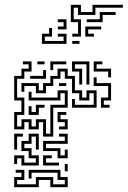

<svg xmlns="http://www.w3.org/2000/svg" viewBox="-20 -771 530 797"><path d="M159 -204V-264H141V-234H99V-264H81V-234H39V-306H69V-354H39V-456H69V-486H99V-504H75V-516H111V-474H81V-444H51V-366H81V-294H51V-246H69V-276H111V-246H129V-276H171V-216H189V-336H249V-384H231V-354H99V-390H111V-366H219V-396H261V-324H201V-204ZM135 -504V-516H165V-504ZM189 -480V-516H255V-504H201V-480ZM309 -420V-474H279V-516H351V-420H339V-504H291V-486H321V-420ZM429 -450V-474H369V-516H405V-504H381V-486H441V-450ZM279 -324V-360H291V-336H369V-384H351V-354H309V-384H279V-444H249V-474H231V-444H201V-414H171V-384H129V-414H81V-390H69V-426H141V-396H159V-426H189V-456H219V-486H261V-456H291V-396H321V-366H339V-396H381V-324ZM105 -444V-456H159V-480H171V-444ZM399 -324V-366H429V-414H369V-450H381V-426H441V-354H411V-336H435V-324ZM225 -414V-426H255V-414ZM99 -294V-330H111V-306H129V-336H165V-324H141V-294ZM225 -234V-246H249V-264H219V-306H255V-294H231V-276H261V-234ZM39 -150V-216H75V-204H51V-150ZM69 -84V-114H51V-90H39V-126H81V-96H129V-114H99V-144H69V-186H99V-216H141V-150H129V-204H111V-174H81V-156H111V-126H141V-84ZM219 -114V-144H159V-186H249V-204H225V-216H261V-174H171V-156H231V-126H249V-150H261V-114ZM159 -84V-126H195V-114H171V-96H225V-84ZM249 -60V-90H261V-60ZM39 6V-36H69V-54H45V-66H81V-24H51V-6H129V-36H201V-6H249V-24H219V-54H111V-30H99V-66H231V-36H261V6H189V-24H141V6ZM280 -619V-631H304V-679H274V-751H316V-721H364V-751H490V-739H376V-709H304V-739H286V-691H316V-619ZM340 -679V-691H394V-721H460V-709H406V-679ZM220 -649V-661H244V-679H220V-691H256V-649ZM334 -619V-661H400V-649H346V-631H370V-619ZM154 -589V-631H184V-655H196V-619H166V-601H244V-619H220V-631H256V-589ZM280 -589V-601H310V-589Z"/></svg>

Font: Rubik Maze
Style: Regular
Weight: 400
Designer: Hubert and Fischer, NaN
Foundry: Hubert and Fischer, NaN
Version: Version 2.200